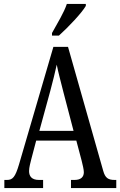

<svg xmlns="http://www.w3.org/2000/svg" viewBox="-20 -951 608 971"><path d="M243 -784V-771H278C326 -814 394 -886 414 -921V-931H318C303 -886 271 -835 243 -784ZM2 0H198V-41H177C141 -41 127 -59 127 -86C127 -104 134 -129 138 -145L163 -240H366L393 -138C398 -118 404 -93 404 -80C404 -56 389 -41 357 -41H339V0H568V-41H560C527 -41 512 -51 502 -87L324 -714H250L76 -119C57 -55 44 -41 15 -41H2ZM179 -289 234 -490C247 -539 259 -587 267 -624C274 -587 287 -540 302 -480L352 -289Z"/></svg>

Font: Noto Serif Sinhala ExtraCondensed
Style: Regular
Weight: 400
Width: 2
Designer: Jelle Bosma - Monotype Design Team
Foundry: Monotype Imaging Inc.
Version: Version 2.007